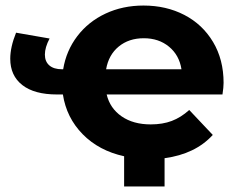

<svg xmlns="http://www.w3.org/2000/svg" viewBox="-20 -566 855 693"><path d="M783 -225H365Q377 -175 419 -146Q461 -117 524 -117Q567 -117 600 -129.5Q633 -142 663 -169L748 -79Q685 -10 574 5V107H428V-2Q337 -22 278.5 -81.5Q220 -141 207 -225H186Q104 -225 60.5 -259Q17 -293 17 -354Q17 -396 38 -448L159 -427Q142 -395 142 -369Q142 -344 158 -330Q174 -316 204 -316H208Q219 -383 259 -435.5Q299 -488 361 -517Q423 -546 498 -546Q580 -546 645.5 -512Q711 -478 749 -414.5Q787 -351 787 -267Q787 -251 783 -225ZM363 -316H635Q627 -367 590 -397.5Q553 -428 499 -428Q445 -428 408.5 -398Q372 -368 363 -316Z"/></svg>

Font: mBank
Style: Bold
Weight: 700
Designer: Julieta Ulanovsky
Foundry: Julieta Ulanovsky
Version: Version 7.200